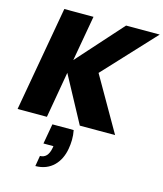

<svg xmlns="http://www.w3.org/2000/svg" viewBox="-145 -812 1061 1246"><g transform="rotate(15 385.5 -188.5)"><path d="M249 38 225 173H292L290 186C281 235 258 257 224 257L212 328C315 328 376 257 392 164C399 125 401 82 392 38ZM423 0H660L452 -362L771 -705H545L272 -400L326 -705H130L5 0H202L256 -310Z"/></g></svg>

Font: SVN-Poppins ExtraBold
Style: Italic
Weight: 800
Italic angle: -10°
Designer: Ninad Kale (Devanagari), Jonny Pinhorn (Latin)
Foundry: Indian Type Foundry
Version: Version 3.002 2017